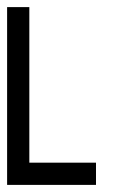

<svg xmlns="http://www.w3.org/2000/svg" viewBox="-20 -520 352 540"><path d="M0 -437.5V-500H62.5V-437.5ZM0 -375V-437.5H62.5V-375ZM0 -312.5V-375H62.5V-312.5ZM0 -250V-312.5H62.5V-250ZM0 -187.5V-250H62.5V-187.5ZM0 -125V-187.5H62.5V-125ZM0 -62.5V-125H62.5V-62.5ZM0 0V-62.5H62.5V0ZM62.5 0V-62.5H125V0ZM125 0V-62.5H187.5V0ZM187.5 0V-62.5H250V0Z"/></svg>

Font: AprilSans
Style: Regular
Weight: 400
Designer: typesprite
Version: Version 1.001;PS 001.001;hotconv 1.0.88;makeotf.lib2.5.64775